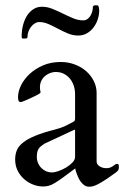

<svg xmlns="http://www.w3.org/2000/svg" viewBox="-20 -688 475 723"><path d="M263.2 -53.7Q235.4 -32.7 216.8 -19.3Q198.2 -5.9 185.3 1.7Q172.4 9.3 162.8 11.7Q153.3 14.2 142.1 14.2Q123 14.2 104.2 6.8Q85.4 -0.5 70.6 -13.7Q55.7 -26.9 46.4 -45.4Q37.1 -64 37.1 -87.4Q37.1 -106.9 43.5 -122.3Q49.8 -137.7 66.7 -151.1Q83.5 -164.6 112.3 -176.5Q141.1 -188.5 187 -200.2Q210.9 -206.5 225.6 -213.6Q240.2 -220.7 252.9 -227.5Q260.7 -231.4 261.7 -234.6Q262.7 -237.8 262.7 -240.2V-334Q262.7 -350.1 257.8 -365Q252.9 -379.9 243.7 -391.4Q234.4 -402.8 220.9 -409.9Q207.5 -417 189.5 -417Q181.2 -417 171.1 -413.8Q161.1 -410.6 151.9 -403.6Q142.6 -396.5 136.5 -385.5Q130.4 -374.5 130.4 -358.9Q130.4 -357.4 130.6 -354.5Q130.9 -351.6 131.3 -348.6Q131.8 -345.7 132.3 -343Q132.8 -340.3 132.8 -339.4Q131.3 -336.4 121.6 -331.3Q111.8 -326.2 99.4 -320.3Q86.9 -314.5 75.4 -309.6Q64 -304.7 58.6 -303.7Q50.8 -303.7 49.3 -310.3Q47.9 -316.9 47.9 -322.3Q47.9 -343.8 59.3 -366.9Q70.8 -390.1 91.8 -409.7Q112.8 -429.2 142.3 -441.9Q171.9 -454.6 208.5 -454.6Q236.8 -454.6 261.5 -445.3Q286.1 -436 304.2 -420.2Q322.3 -404.3 333 -383.1Q343.8 -361.8 343.8 -337.9V-80.6Q343.8 -68.8 355 -61.8Q366.2 -54.7 380.4 -54.7Q388.7 -54.7 394.5 -56.9Q400.4 -59.1 405 -62.3Q409.7 -65.4 413.1 -68.1Q416.5 -70.8 420.4 -70.8Q426.3 -70.8 427 -66.7Q427.7 -62.5 427.7 -60.1Q427.7 -51.3 425.3 -47.4Q422.9 -43.5 417 -39.1Q393.1 -21.5 377 -11Q360.8 -0.5 349.4 5.4Q337.9 11.2 330.3 13.2Q322.8 15.1 316.4 15.1Q305.2 15.1 297.4 9.5Q289.6 3.9 283.7 -4.2Q277.8 -12.2 273.9 -21.5Q270 -30.8 267.3 -38.6Q264.6 -46.4 263.2 -53.7ZM118.7 -97.2Q118.7 -84.5 123.5 -73.5Q128.4 -62.5 136.5 -54.7Q144.5 -46.9 154.5 -42.7Q164.6 -38.6 175.3 -38.6Q185.1 -38.6 200 -43.7Q214.8 -48.8 228.8 -57.1Q242.7 -65.4 252.7 -75.9Q262.7 -86.4 262.7 -97.2V-196.3Q262.7 -199.7 261.2 -199.7H260.7L147.5 -147Q140.6 -142.1 135.3 -138.2Q129.9 -134.3 126.2 -128.9Q122.6 -123.5 120.6 -116.2Q118.7 -108.9 118.7 -97.2ZM346.7 -668Q349.1 -668 350.3 -665.5Q351.6 -663.1 352.3 -659.9Q353 -656.7 353.3 -653.3Q353.5 -649.9 353.5 -647.9Q353.5 -631.8 348.1 -615.2Q342.8 -598.6 332.5 -585Q322.3 -571.3 307.6 -562.7Q293 -554.2 274.4 -554.2Q254.4 -554.2 235.8 -562Q217.3 -569.8 199.5 -579.3Q181.6 -588.9 163.6 -596.9Q145.5 -605 126.5 -605Q119.6 -605 112.1 -600.6Q104.5 -596.2 98.1 -588.6Q91.8 -581.1 87.6 -570.8Q83.5 -560.5 83.5 -548.8Q83.5 -544.9 81.1 -543.9Q78.6 -543 75.7 -543H65.4Q61.5 -543 61.5 -550.8Q61.5 -573.2 66.9 -593.8Q72.3 -614.3 82 -629.4Q91.8 -644.5 106 -653.6Q120.1 -662.6 137.7 -662.6Q158.2 -662.6 177.7 -654.5Q197.3 -646.5 216.6 -637Q235.8 -627.4 255.1 -619.4Q274.4 -611.3 293.5 -611.3Q302.2 -611.3 309.1 -616.2Q315.9 -621.1 320.6 -628.7Q325.2 -636.2 327.4 -645Q329.6 -653.8 329.6 -661.1Q329.6 -664.1 332 -666Q334.5 -668 337.4 -668Z"/></svg>

Font: Kurinto Book Core
Style: Regular
Weight: 400
Designer: Kurinto was developed by Clint Goss from a range of fonts that are compatible with the SIL Open Font License Version 1.1
Foundry: Clinton F. Goss
Version: Version 2.196; July 25, 2020